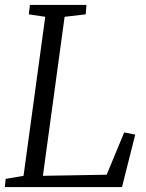

<svg xmlns="http://www.w3.org/2000/svg" viewBox="-21 -763 594 783"><path d="M-1 0 2 -33.5 75 -46 163.5 -694.5 96.5 -704.5 101 -743H331.5L328.5 -704.5L242.5 -694.5L154 -46L414 -50.5L485.5 -223L530.5 -214L476.5 0Z"/></svg>

Font: Merriweather 28pt Light
Style: Italic
Weight: 300
Italic angle: -7.8°
Version: Version 2.101